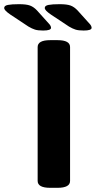

<svg xmlns="http://www.w3.org/2000/svg" viewBox="-116 -895 458 918"><path d="M90 -749Q65 -749 51 -753.5Q37 -758 20 -768L-66 -825Q-82 -836 -89 -843.5Q-96 -851 -96 -857Q-96 -868 -78 -871.5Q-60 -875 -25 -875Q10 -875 27.5 -868.5Q45 -862 61 -845L115 -785Q123 -777 125.5 -771.5Q128 -766 128 -762Q128 -749 90 -749ZM284 -749Q259 -749 245 -753.5Q231 -758 214 -768L128 -825Q112 -836 105 -843.5Q98 -851 98 -857Q98 -868 116 -871.5Q134 -875 169 -875Q204 -875 221.5 -868.5Q239 -862 255 -845L309 -785Q317 -777 319.5 -771.5Q322 -766 322 -762Q322 -749 284 -749ZM124 3Q64 3 64 -30V-670Q64 -703 124 -703H159Q219 -703 219 -670V-30Q219 3 159 3Z"/></svg>

Font: Asap
Style: Bold
Weight: 700
Designer: Pablo Cosgaya
Foundry: Omnibus-Type
Version: Version 3.001; ttfautohint (v1.8.3)